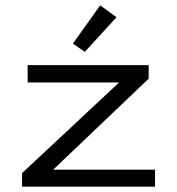

<svg xmlns="http://www.w3.org/2000/svg" viewBox="-20 -702 665 722"><path d="M63 0V-51L428 -392H84V-457H539V-406L180 -64H563V0ZM299 -507 254 -538 357 -682 418 -637Z"/></svg>

Font: Inconsolata Expanded
Style: Regular
Weight: 400
Width: 7
Monospace: yes
Designer: Raph Levien, Cyreal, Brenton Simpson
Foundry: Raph Levien, Cyreal, Google
Version: Version 3.100; ttfautohint (v1.8.4.7-5d5b)